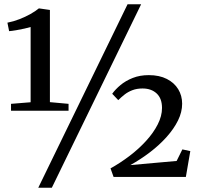

<svg xmlns="http://www.w3.org/2000/svg" viewBox="-20 -835 940 906"><path d="M124.5 -352.5V-707.5Q115 -704.5 96 -700.2Q77 -696 56.8 -692.5Q36.5 -689 23 -688L15 -728Q43.5 -733.5 71.8 -744.5Q100 -755.5 124 -769Q148 -782.5 163.5 -795.5L215.5 -788V-353L303.5 -345V-312.5H32V-345ZM582 -815H646L224.5 51H160.5ZM501.5 -40.5Q547.5 -66 591 -99Q634.5 -132 669.2 -170Q704 -208 724.2 -247.8Q744.5 -287.5 744.5 -325.5Q744.5 -370.5 719.2 -394Q694 -417.5 652.5 -417.5Q625.5 -417.5 604.2 -409.2Q583 -401 567 -388.2Q551 -375.5 538 -362.5L509.5 -392.5Q524.5 -413.5 548.8 -433.8Q573 -454 606.5 -467.2Q640 -480.5 682 -480.5Q732 -480.5 767.2 -462.5Q802.5 -444.5 821 -414Q839.5 -383.5 839.5 -345.5Q839.5 -306 820 -266.5Q800.5 -227 766.5 -189Q732.5 -151 688.5 -117.2Q644.5 -83.5 595 -56L813.5 -75.5L840.5 -130L878 -122L857 0H516Z"/></svg>

Font: Merriweather 60pt
Style: Regular
Weight: 400
Version: Version 2.100